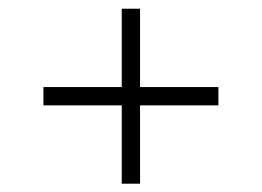

<svg xmlns="http://www.w3.org/2000/svg" viewBox="-20 -482 615 451"><path d="M266 -461.5H309V-277.5H493V-234.5H309V-50.5H266V-234.5H82V-277.5H266Z"/></svg>

Font: Newsreader 72pt
Style: Bold
Weight: 700
Designer: Hugues Gentile
Foundry: Production Type
Version: Version 1.003; ttfautohint (v1.8.3)